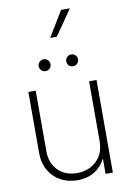

<svg xmlns="http://www.w3.org/2000/svg" viewBox="-104 -1024 730 1093"><g transform="rotate(-10 261.5 -477.5)"><path d="M415.5 -190.4V-535.6H458.5V0H416.5V-85.4H413.6Q395 -44.4 353.3 -18.3Q311.5 7.8 253.4 7.8Q199.7 7.8 157 -15.4Q114.3 -38.6 89.4 -81.8Q64.5 -125 64.5 -184.1V-535.6H106.9V-186Q106.9 -115.7 148.9 -74.2Q190.9 -32.7 258.3 -32.7Q325.7 -32.7 370.6 -75Q415.5 -117.2 415.5 -190.4ZM182.1 -635.3Q168 -635.3 158 -645.3Q147.9 -655.3 147.9 -669.4Q147.9 -683.6 158 -693.6Q168 -703.6 182.1 -703.6Q196.3 -703.6 206.3 -693.6Q216.3 -683.6 216.3 -669.4Q216.3 -655.3 206.3 -645.3Q196.3 -635.3 182.1 -635.3ZM341.3 -635.3Q327.1 -635.3 317.1 -645.3Q307.1 -655.3 307.1 -669.4Q307.1 -683.6 317.1 -693.6Q327.1 -703.6 341.3 -703.6Q355.5 -703.6 365.5 -693.6Q375.5 -683.6 375.5 -669.4Q375.5 -655.3 365.5 -645.3Q355.5 -635.3 341.3 -635.3ZM240.2 -816.9 329.1 -963.4H379.9L278.3 -816.9Z"/></g></svg>

Font: Inter Display Extra Light
Style: Regular
Weight: 200
Designer: Rasmus Andersson
Foundry: rsms
Version: Version 4.000;git-4fc901f